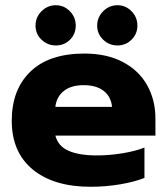

<svg xmlns="http://www.w3.org/2000/svg" viewBox="-20 -700 640 735"><path d="M116 -602Q116 -634 139 -657Q162 -680 194 -680Q225 -680 247.5 -657Q270 -634 270 -602Q270 -570 248 -548Q226 -526 194 -526Q162 -526 139 -548Q116 -570 116 -602ZM352 -602Q352 -634 375 -657Q398 -680 430 -680Q461 -680 483.5 -657Q506 -634 506 -602Q506 -570 483.5 -548Q461 -526 430 -526Q398 -526 375 -548Q352 -570 352 -602ZM25 -238Q25 -357 96.5 -426Q168 -495 303 -495Q389 -495 450.5 -462.5Q512 -430 543.5 -373.5Q575 -317 575 -246V-181H192Q202 -141 242 -123Q282 -105 351 -105Q398 -105 447.5 -113Q497 -121 533 -135V-19Q496 -4 440.5 5.5Q385 15 327 15Q186 15 105.5 -51Q25 -117 25 -238ZM409 -291Q405 -330 377 -352Q349 -374 300 -374Q252 -374 224 -351.5Q196 -329 192 -291Z"/></svg>

Font: Prompt
Style: Bold
Weight: 700
Designer: Katatrad Team
Foundry: CadsonDemak
Version: Version 1.000